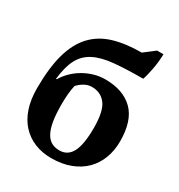

<svg xmlns="http://www.w3.org/2000/svg" viewBox="-182 -883 947 1017"><g transform="rotate(30 292.0 -375.0)"><path d="M31 -271Q31 -396 54.5 -480.5Q78 -565 126 -616.5Q174 -668 246.5 -690Q319 -712 417 -712L482 -762H521Q521 -743 518.5 -718.5Q516 -694 511.5 -670Q507 -646 502 -626Q497 -606 493 -596Q388 -596 315.5 -589Q243 -582 196.5 -558Q150 -534 126 -488.5Q102 -443 93 -365H98Q113 -391 136.5 -414.5Q160 -438 189.5 -455.5Q219 -473 252.5 -483Q286 -493 322 -493Q431 -493 492 -433.5Q553 -374 553 -247Q553 -191 535 -143.5Q517 -96 482.5 -61.5Q448 -27 397 -7.5Q346 12 281 12Q224 12 178 -7Q132 -26 99 -62Q66 -98 48.5 -150.5Q31 -203 31 -271ZM186 -262Q186 -199 193.5 -157.5Q201 -116 215.5 -91Q230 -66 250.5 -55.5Q271 -45 298 -45Q348 -45 372.5 -91.5Q397 -138 397 -240Q397 -341 366 -382Q335 -423 280 -423Q256 -423 233.5 -410Q211 -397 197 -380Q186 -333 186 -262Z"/></g></svg>

Font: PT Serif
Style: Bold
Weight: 700
Designer: A.Korolkova, O.Umpeleva, V.Yefimov
Foundry: ParaType Ltd
Version: Version 1.000W OFL; ttfautohint (v1.6)